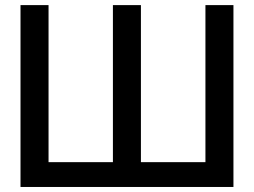

<svg xmlns="http://www.w3.org/2000/svg" viewBox="-20 -743 1009 763"><path d="M61.5 -722.7H172.9V-98.6H428.7V-722.7H540V-98.6H796.4V-722.7H907.7V0H61.5Z"/></svg>

Font: Giphurs Medium
Style: Regular
Weight: 500
Version: Version 0.920; ttfautohint (v1.8.4.7-5d5b)